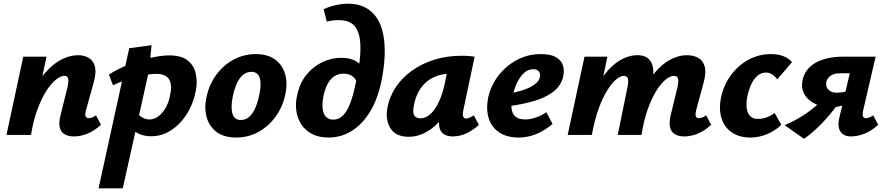

<svg xmlns="http://www.w3.org/2000/svg" viewBox="-20 -731 4800 1040"><path d="M379 8Q352 8 332 -2.5Q312 -13 304.5 -37.5Q297 -62 307 -103L346 -260Q352 -287 349.5 -303.5Q347 -320 329 -320Q308 -320 282 -299Q256 -278 230 -237Q204 -196 182 -136Q160 -76 148 0H80Q105 -117 141.5 -199.5Q178 -282 221.5 -333Q265 -384 311.5 -408Q358 -432 402 -432Q438 -432 462.5 -416.5Q487 -401 494.5 -369Q502 -337 488 -286L445 -131Q440 -112 443.5 -101.5Q447 -91 461 -91Q468 -91 477 -94Q486 -97 500 -106L527 -55Q492 -23 454.5 -7.5Q417 8 379 8ZM15 0 106 -424H232L143 0Z M514 289 680 -470 801 -486 788 -353 645 289ZM799 7Q761 7 733 -6Q705 -19 687 -38.5Q669 -58 661 -78L713 -129Q731 -106 750.5 -95Q770 -84 789 -84Q814 -84 836 -99.5Q858 -115 875.5 -144Q893 -173 901 -213Q914 -269 896.5 -300Q879 -331 826 -331Q807 -331 778.5 -326.5Q750 -322 717 -313.5Q684 -305 651 -293.5Q618 -282 592 -269L570 -327Q621 -360 681.5 -383Q742 -406 799 -418.5Q856 -431 897 -431Q962 -431 996.5 -403.5Q1031 -376 1040.5 -332.5Q1050 -289 1041 -241Q1028 -171 992.5 -114.5Q957 -58 907 -25.5Q857 7 799 7Z M1260 14Q1194 14 1154 -15.5Q1114 -45 1099.5 -95.5Q1085 -146 1099 -207Q1114 -276 1153 -328Q1192 -380 1247 -409Q1302 -438 1365 -438Q1429 -438 1469 -409.5Q1509 -381 1524 -331Q1539 -281 1525 -218Q1511 -152 1473 -99.5Q1435 -47 1380 -16.5Q1325 14 1260 14ZM1284 -81Q1312 -81 1331.5 -99.5Q1351 -118 1364.5 -150Q1378 -182 1385 -221Q1397 -277 1386.5 -309.5Q1376 -342 1342 -342Q1317 -342 1297 -326Q1277 -310 1263 -279Q1249 -248 1240 -204Q1229 -145 1240 -113Q1251 -81 1284 -81Z M1760 14Q1708 14 1671.5 -4.5Q1635 -23 1613 -56Q1591 -89 1585 -131.5Q1579 -174 1591 -221Q1605 -284 1641.5 -328Q1678 -372 1727.5 -395Q1777 -418 1829 -418Q1879 -418 1911.5 -397.5Q1944 -377 1953 -343L1912 -290Q1901 -312 1883 -322Q1865 -332 1842 -332Q1810 -332 1788.5 -316.5Q1767 -301 1753 -273.5Q1739 -246 1732 -211Q1724 -168 1728 -139.5Q1732 -111 1747 -97Q1762 -83 1785 -83Q1827 -83 1855.5 -128Q1884 -173 1903 -263Q1925 -357 1930.5 -425Q1936 -493 1926 -536.5Q1916 -580 1889 -601Q1862 -622 1816 -622Q1798 -622 1781.5 -620Q1765 -618 1750 -614L1733 -681Q1765 -696 1800.5 -703.5Q1836 -711 1866 -711Q1918 -711 1956.5 -691.5Q1995 -672 2020 -635.5Q2045 -599 2055.5 -546.5Q2066 -494 2063.5 -428.5Q2061 -363 2045 -286Q2024 -189 1982 -122Q1940 -55 1883 -20.5Q1826 14 1760 14Z M2195 10Q2123 10 2094.5 -37Q2066 -84 2079 -151Q2090 -207 2123 -257.5Q2156 -308 2209 -346.5Q2262 -385 2330.5 -407Q2399 -429 2480 -429Q2505 -429 2521 -427.5Q2537 -426 2551 -424L2489 -131Q2481 -89 2505 -89Q2513 -89 2523.5 -93.5Q2534 -98 2547 -106L2574 -54Q2537 -22 2502.5 -7Q2468 8 2431 8Q2406 8 2387 -2.5Q2368 -13 2361 -37.5Q2354 -62 2363 -103L2393 -246L2462 -277Q2447 -211 2419 -158Q2391 -105 2355 -67.5Q2319 -30 2278 -10Q2237 10 2195 10ZM2257 -90Q2278 -90 2298 -103Q2318 -116 2335 -140.5Q2352 -165 2366 -200Q2380 -235 2389 -278L2409 -377L2465 -327Q2455 -331 2445 -331.5Q2435 -332 2425 -332Q2379 -332 2343.5 -318.5Q2308 -305 2283 -281Q2258 -257 2242.5 -225Q2227 -193 2221 -154Q2214 -117 2225.5 -103.5Q2237 -90 2257 -90Z M2789 14Q2726 14 2684.5 -13.5Q2643 -41 2627.5 -89.5Q2612 -138 2624 -201Q2638 -267 2679 -320.5Q2720 -374 2779.5 -406Q2839 -438 2910 -438Q2962 -438 2991 -421.5Q3020 -405 3029 -377Q3038 -349 3031 -317Q3019 -266 2976 -233.5Q2933 -201 2870 -183Q2807 -165 2735 -156L2730 -223Q2773 -230 2810.5 -242Q2848 -254 2873.5 -272Q2899 -290 2904 -311Q2907 -321 2904.5 -331.5Q2902 -342 2893.5 -349Q2885 -356 2868 -356Q2840 -356 2817.5 -335Q2795 -314 2780 -281Q2765 -248 2756 -209Q2748 -172 2751 -143.5Q2754 -115 2772 -99.5Q2790 -84 2826 -84Q2850 -84 2880 -93.5Q2910 -103 2939 -123L2973 -60Q2944 -35 2912.5 -18Q2881 -1 2849.5 6.5Q2818 14 2789 14Z M3686 8Q3659 8 3638.5 -2.5Q3618 -13 3610.5 -37.5Q3603 -62 3612 -103L3650 -260Q3656 -287 3653 -303.5Q3650 -320 3631 -320Q3610 -320 3585 -299.5Q3560 -279 3535 -239Q3510 -199 3488.5 -139Q3467 -79 3455 0H3389Q3413 -118 3447.5 -200.5Q3482 -283 3524 -334Q3566 -385 3611.5 -408.5Q3657 -432 3700 -432Q3736 -432 3762 -417.5Q3788 -403 3797 -371Q3806 -339 3792 -286L3750 -131Q3746 -112 3749 -101.5Q3752 -91 3766 -91Q3773 -91 3782 -94Q3791 -97 3805 -106L3832 -55Q3798 -23 3760.5 -7.5Q3723 8 3686 8ZM3055 0 3146 -424H3270L3182 0ZM3125 0Q3147 -110 3180 -191.5Q3213 -273 3253.5 -326Q3294 -379 3340 -405.5Q3386 -432 3434 -432Q3487 -432 3507.5 -393Q3528 -354 3512 -286L3443 0H3326L3379 -260Q3385 -287 3381.5 -303.5Q3378 -320 3358 -320Q3340 -320 3316 -299.5Q3292 -279 3267.5 -239Q3243 -199 3221.5 -139Q3200 -79 3186 0Z M4045 14Q3985 14 3944.5 -13.5Q3904 -41 3888.5 -89.5Q3873 -138 3885 -201Q3899 -268 3937.5 -321.5Q3976 -375 4032.5 -406.5Q4089 -438 4156 -438Q4194 -438 4223 -427Q4252 -416 4270 -394L4190 -301Q4178 -318 4162.5 -328Q4147 -338 4130 -338Q4102 -338 4081.5 -319.5Q4061 -301 4048 -271.5Q4035 -242 4028 -209Q4017 -154 4031.5 -120.5Q4046 -87 4084 -87Q4111 -87 4134.5 -96Q4158 -105 4176 -119L4212 -55Q4181 -24 4136.5 -5Q4092 14 4045 14Z M4588 8Q4566 8 4549 -2Q4532 -12 4525 -34Q4518 -56 4526 -92L4583 -334H4528Q4498 -334 4479.5 -321Q4461 -308 4456 -288Q4451 -262 4467 -245.5Q4483 -229 4510 -229Q4542 -229 4570.5 -237.5Q4599 -246 4616 -260L4599 -193Q4573 -169 4543 -159.5Q4513 -150 4481 -150Q4448 -150 4417 -160Q4386 -170 4363.5 -189Q4341 -208 4330.5 -235Q4320 -262 4327 -296Q4341 -360 4399.5 -392Q4458 -424 4548 -424H4723L4655 -131Q4651 -113 4654 -102Q4657 -91 4671 -91Q4678 -91 4687 -94Q4696 -97 4710 -106L4737 -55Q4702 -23 4664 -7.5Q4626 8 4588 8ZM4335 21 4230 -53Q4291 -78 4346 -116Q4401 -154 4446 -201L4518 -166Q4478 -111 4432 -63Q4386 -15 4335 21Z"/></svg>

Font: Ysabeau Office ExtraBold
Style: Italic
Weight: 800
Italic angle: -12°
Designer: Christian Thalmann (Catharsis Fonts)
Version: Version 2.001;gftools[0.9.30]; featfreeze: tnum,lnum,ss02